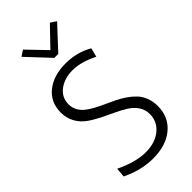

<svg xmlns="http://www.w3.org/2000/svg" viewBox="-290 -996 1069 1069"><g transform="rotate(-45 245.0 -461.0)"><path d="M37.1 -36.1 42 -91.8Q142.1 -43.9 219.2 -43.9Q293.5 -43.9 339.8 -81.5Q386.2 -119.1 386.2 -178.2Q386.2 -213.9 367.2 -241.7Q348.1 -269.5 317.6 -288.3Q287.1 -307.1 250.5 -324Q213.9 -340.8 177 -359.4Q140.1 -377.9 109.6 -400.1Q79.1 -422.4 60.1 -456.8Q41 -491.2 41 -535.2Q41 -616.2 99.9 -663.1Q158.7 -710 252.9 -710Q342.3 -710 414.1 -668L400.9 -615.2Q319.8 -655.8 254.9 -655.8Q189.5 -655.8 146.7 -623Q104 -590.3 104 -537.1Q104 -510.7 115.7 -488.8Q127.4 -466.8 147.5 -450.9Q167.5 -435.1 193.4 -421.1Q219.2 -407.2 247.8 -394.3Q276.4 -381.3 305.2 -367.4Q334 -353.5 359.9 -335.7Q385.7 -317.9 405.8 -296.9Q425.8 -275.9 437.5 -245.6Q449.2 -215.3 449.2 -179.2Q449.2 -92.8 387.9 -41.5Q326.7 9.8 224.1 9.8Q131.3 9.8 37.1 -36.1ZM140.1 -932.1 246.1 -821.8 352.1 -932.1 386.2 -909.2 262.2 -775.9H231L106 -909.2Z"/></g></svg>

Font: LT Hoop Light
Style: Regular
Weight: 300
Designer: Daniel Lyons
Foundry: LyonsType
Version: Version 1.000